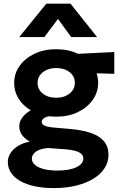

<svg xmlns="http://www.w3.org/2000/svg" viewBox="-20 -784 648 1030"><path d="M268 225Q211.5 225 166.2 215.2Q121 205.5 88.8 187.2Q56.5 169 39.2 143Q22 117 22 85Q22 60 36 37.8Q50 15.5 76.2 -0.8Q102.5 -17 140.5 -24.5Q111.5 -40.5 97.5 -60.8Q83.5 -81 83.5 -106.5Q83.5 -129 97 -149.5Q110.5 -170 134.8 -186Q159 -202 191.8 -211.8Q224.5 -221.5 263 -221.5L291 -164.5Q262 -164.5 242.8 -160.5Q223.5 -156.5 213.8 -148.5Q204 -140.5 204 -130Q204 -116.5 220 -109.5Q236 -102.5 271.5 -99.5L357.5 -92Q420.5 -86.5 466.5 -71Q512.5 -55.5 537.2 -26.8Q562 2 562 47Q562 85 541.2 117.8Q520.5 150.5 481.5 174.5Q442.5 198.5 388.5 211.8Q334.5 225 268 225ZM288 131Q352.5 131 389.8 113Q427 95 427 66.5Q427 44.5 403.8 32.8Q380.5 21 331.5 17L236.5 10Q209.5 12.5 190.2 20.2Q171 28 161 40.2Q151 52.5 151 67.5Q151 86.5 167.8 100.8Q184.5 115 215 123Q245.5 131 288 131ZM281.5 -158Q215.5 -158 164.8 -182Q114 -206 85 -247Q56 -288 56 -339.5Q56 -389.5 85.2 -430.5Q114.5 -471.5 165.5 -495.8Q216.5 -520 281.5 -520Q346 -520 397 -496Q448 -472 477.2 -431.2Q506.5 -390.5 506.5 -339.5Q506.5 -289 477.5 -248Q448.5 -207 397.8 -182.5Q347 -158 281.5 -158ZM281.5 -259.5Q310.5 -259.5 333 -269.8Q355.5 -280 368.5 -298Q381.5 -316 381.5 -339.5Q381.5 -375 353.2 -397Q325 -419 281.5 -419Q252.5 -419 230 -408.8Q207.5 -398.5 194.5 -380.8Q181.5 -363 181.5 -339.5Q181.5 -304 209.8 -281.8Q238 -259.5 281.5 -259.5ZM358.5 -394.5 303.5 -490.5 593 -505V-388ZM83 -585 228.5 -764.5H358L501 -585H362L291 -682.5L218 -585Z"/></svg>

Font: Geologica Cursive SemiBold
Style: Regular
Weight: 600
Designer: Sindre Bremnes, Frode Helland
Foundry: Monokrom Skriftforlag AS
Version: Version 1.010;gftools[0.9.28]